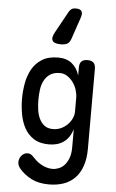

<svg xmlns="http://www.w3.org/2000/svg" viewBox="-70 -926 739 1218"><g transform="rotate(5 300.0 -316.5)"><path d="M416 -115Q407 -87 393 -66.5Q379 -46 360 -32.5Q341 -19 317.5 -12.5Q294 -6 267 -6Q207 -6 169 -31Q131 -56 110 -95.5Q89 -135 80.5 -184Q72 -233 72 -279Q72 -327 80.5 -376.5Q89 -426 111.5 -467Q134 -508 174.5 -534Q215 -560 279 -560Q332 -560 366 -532.5Q400 -505 414 -457V-508Q414 -535 426.5 -547.5Q439 -560 465 -560Q491 -560 503.5 -547.5Q516 -535 516 -508V0Q516 63 500 109.5Q484 156 454 187Q424 218 382 232.5Q340 247 289 247Q222 247 176 223Q130 199 99 162Q91 152 87.5 142Q84 132 84 122Q84 113 87.5 102Q91 91 98.5 82Q106 73 116 67.5Q126 62 138 62Q148 62 156.5 66Q165 70 173 79Q184 91 198 103.5Q212 116 228.5 125.5Q245 135 264 141Q283 147 303 147Q322 147 342.5 139Q363 131 379 113.5Q395 96 405.5 68.5Q416 41 416 0ZM284 -105Q311 -105 334.5 -115.5Q358 -126 375.5 -143.5Q393 -161 403.5 -183Q414 -205 414 -228V-316Q414 -339 406 -365Q398 -391 382.5 -412.5Q367 -434 345.5 -448.5Q324 -463 298 -463Q258 -463 234 -446Q210 -429 197 -403Q184 -377 180 -345.5Q176 -314 176 -284Q176 -253 180 -221.5Q184 -190 196 -164Q208 -138 229 -121.5Q250 -105 284 -105ZM287 -645Q244 -645 233.5 -663.5Q223 -682 244 -719L319 -855Q326 -867 336 -873.5Q346 -880 361 -880Q389 -880 398.5 -867Q408 -854 399 -826L351 -685Q342 -660 326.5 -652.5Q311 -645 287 -645Z"/></g></svg>

Font: Maple Mono NL Medium
Style: Regular
Weight: 500
Monospace: yes
Designer: subframe7536
Version: Version 7.000